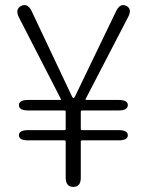

<svg xmlns="http://www.w3.org/2000/svg" viewBox="-20 -731 575 751"><path d="M267 0Q237 0 237 -36V-177Q237 -182 232 -182H90Q54 -182 54 -202Q54 -222 90 -222H232Q237 -222 237 -227V-294Q237 -299 232 -299H90Q54 -299 54 -320Q54 -340 90 -340H215Q220 -340 218 -344L54 -663Q38 -695 63 -708Q88 -720 104 -687L261 -355Q265 -347 267.5 -347Q270 -347 274 -355L434 -687Q450 -720 474 -708Q498 -696 481 -664L315 -344Q313 -340 318 -340H444Q480 -340 480 -320Q480 -299 444 -299H301Q296 -299 296 -294V-227Q296 -222 301 -222H444Q480 -222 480 -202Q480 -182 444 -182H301Q296 -182 296 -177V-36Q296 0 267 0Z"/></svg>

Font: Resource Han Rounded CN Light
Style: Regular
Weight: 300
Designer: Cyano Hao (round all glyphs); Ryoko NISHIZUKA 西塚涼子 (kana, bopomofo & ideographs); Paul D. Hunt (Latin, Greek & Cyrillic)
Foundry: Cyano Hao
Version: 0.990